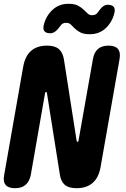

<svg xmlns="http://www.w3.org/2000/svg" viewBox="-41 -980 661 1010"><path d="M81 -629Q91 -685 122.5 -712.5Q154 -740 206 -740Q248 -740 268.5 -722Q289 -704 295 -669L362 -240Q363 -237 364 -235.5Q365 -234 367 -234Q369 -234 370.5 -235.5Q372 -237 372 -240L448 -670Q454 -705 474.5 -722.5Q495 -740 530 -740Q565 -740 579.5 -722.5Q594 -705 588 -670L488 -101Q478 -45 446 -17.5Q414 10 362 10Q320 10 299.5 -8Q279 -26 274 -61L206 -490Q206 -493 204.5 -494.5Q203 -496 201 -496Q199 -496 198 -494.5Q197 -493 196 -490L121 -60Q114 -25 93.5 -7.5Q73 10 38 10Q3 10 -11.5 -7.5Q-26 -25 -19 -60ZM279 -847Q263 -824 250 -814.5Q237 -805 224 -805Q202 -805 193 -815.5Q184 -826 189 -847Q200 -895 234.5 -927.5Q269 -960 319 -960Q351 -960 369 -950.5Q387 -941 398 -930L419 -910Q428 -900 444 -900Q454 -900 461 -903.5Q468 -907 472 -913Q488 -936 500 -945.5Q512 -955 525 -955Q547 -955 556.5 -944.5Q566 -934 561 -913Q550 -865 516 -832.5Q482 -800 431 -800Q399 -800 381.5 -809.5Q364 -819 352.5 -830Q341 -841 332 -850.5Q323 -860 307 -860Q297 -860 290 -856.5Q283 -853 279 -847Z"/></svg>

Font: Maple Mono ExtraBold
Style: Italic
Weight: 800
Italic angle: -10°
Monospace: yes
Designer: subframe7536
Version: Version 7.200